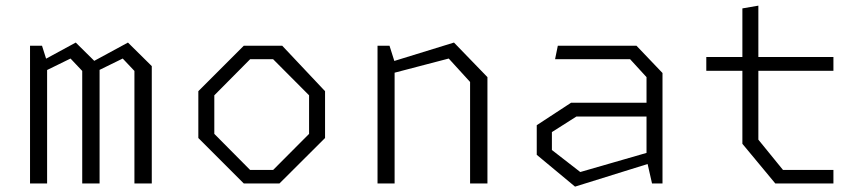

<svg xmlns="http://www.w3.org/2000/svg" viewBox="-20 -666 3140 697"><path d="M468 -408.5 425.5 -453.5 298 -391V-432L444.5 -511.5L531 -426V0H468ZM89 -500H132.5L151 -441.5V0H89ZM278.5 -408.5 236 -453.5 108.5 -391V-432L255 -511.5L341.5 -426V0H278.5Z M700 -165V-335L865 -500H1004.5L1160 -335V-165L994.5 0H865ZM971.5 -49 1102 -180V-320L971.5 -451H888L758 -320V-180L888 -49Z M1686.5 -368.5 1609 -453.5 1370 -391V-432L1628 -511.5L1749.5 -386V0H1686.5ZM1350.5 -500H1394L1412.5 -441.5V0H1350.5Z M2327 -88V-386L2267.5 -451H1995L2005 -500H2290.5L2385 -401V0H2347ZM1928.5 -104V-211.5L2053 -293H2351.5V-243H2072.5L1983.5 -186.5V-121.5L2086.5 -41.5L2351.5 -118V-77L2067.5 11.5Z M2675 -144V-635.5L2733 -645.5V-159L2822.5 -49H3005.5V0H2794.5ZM2544 -459H3005.5V-409H2544Z"/></svg>

Font: Monaspace Krypton Var ExLight
Style: Regular
Weight: 200
Designer: Riley Cran and the Lettermatic Team
Version: Version 1.200 (Monaspace Krypton Var)